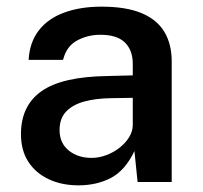

<svg xmlns="http://www.w3.org/2000/svg" viewBox="-20 -547 610 577"><path d="M215.5 10Q166 10 126.8 -8.2Q87.5 -26.5 65.2 -60.8Q43 -95 43 -144Q43 -229.5 104.8 -273Q166.5 -316.5 302 -318.5L379 -320.5V-355.5Q379 -396.5 354.8 -419.8Q330.5 -443 279.5 -442.5Q242 -442 210.8 -424.8Q179.5 -407.5 169.5 -367H66Q69 -420 96.8 -455.8Q124.5 -491.5 173 -509.2Q221.5 -527 285 -527Q359 -527 405.5 -507.5Q452 -488 474 -451.2Q496 -414.5 496 -362.5V0H393.5L384 -93Q356 -34.5 313.2 -12.2Q270.5 10 215.5 10ZM255 -72.5Q277.5 -72.5 299.5 -80.8Q321.5 -89 339.5 -103.2Q357.5 -117.5 368.2 -135Q379 -152.5 379 -171.5V-253L315.5 -252Q268.5 -251.5 233.5 -242Q198.5 -232.5 178.8 -211.8Q159 -191 159 -156.5Q159 -117 186.5 -94.8Q214 -72.5 255 -72.5Z"/></svg>

Font: Public Sans SemiBold
Style: Regular
Weight: 600
Designer: The Public Sans Project Authors: Dan O. Williams and USWDS (Libre Franklin designed by Pablo Impallari and Rodrigo Fuenz
Version: Version 1.007